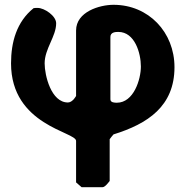

<svg xmlns="http://www.w3.org/2000/svg" viewBox="-20 -547 785 800"><path d="M437 207V33C439 30 449 17 453 13C595 -31 707 -104 707 -267C707 -413 599 -527 453 -527C395 -527 297 -498 297 -420V-147C297 -146 290 -137 287 -133C281 -127 273 -120 263 -120C193 -120 166 -233 166 -283C166 -344 214 -395 214 -450C214 -481 165 -514 137 -514C134 -514 122 -514 120 -513C49 -456 26 -371 26 -283C26 -24 297 2 297 40V213L320 233H407C418 233 432 213 437 207ZM473 -414C542 -414 567 -325 567 -270C567 -216 537 -119 467 -119C459 -119 440 -119 440 -133V-393C440 -413 461 -414 473 -414Z"/></svg>

Font: Asimov Print
Style: C
Weight: 500
Designer: Google
Version: Version 2.000980: 2014